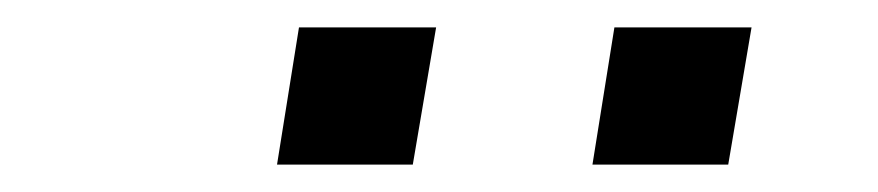

<svg xmlns="http://www.w3.org/2000/svg" viewBox="-20 -740 640 140"><path d="M511 -620H412L428 -720H528ZM281 -620H182L198 -720H298Z"/></svg>

Font: Iosevka SS04 Lt Ex Obl
Style: Regular
Weight: 300
Width: 7
Italic angle: -9°
Monospace: yes
Designer: Belleve Invis
Foundry: Belleve Invis
Version: Version 19.0.0; ttfautohint (v1.8.4)